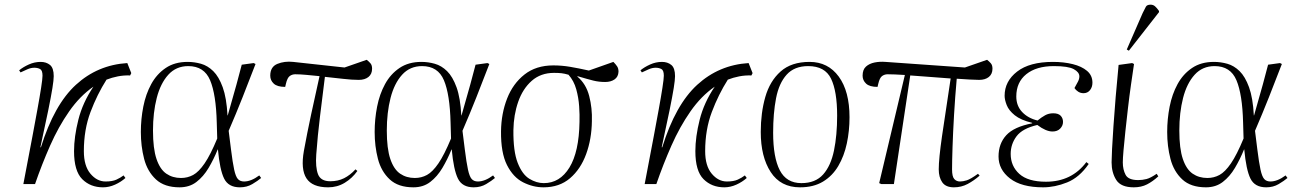

<svg xmlns="http://www.w3.org/2000/svg" viewBox="-20 -788 5560 822"><path d="M421 14Q367 14 332 -21Q297 -56 297 -141Q297 -202 315.5 -275.5Q334 -349 380 -417Q322 -377 276 -311Q230 -245 194.5 -164.5Q159 -84 130 0H80Q87 -38 97.5 -92Q108 -146 119 -205Q130 -264 140 -318.5Q150 -373 156 -412Q162 -451 162 -464Q162 -487 151.5 -492.5Q141 -498 127 -498Q112 -498 96.5 -491Q81 -484 68 -478L62 -487Q79 -501 103.5 -512Q128 -523 154 -523Q178 -523 194 -510Q210 -497 210 -462Q210 -446 204.5 -411.5Q199 -377 186.5 -315.5Q174 -254 153 -158L155 -157Q212 -340 305 -425Q398 -510 525 -518L542 -475L537 -465Q510 -466 484.5 -461Q459 -456 436 -447Q396 -384 367.5 -308.5Q339 -233 339 -141Q339 -78 367 -44.5Q395 -11 432 -11Q461 -11 478.5 -19Q496 -27 509 -37L517 -26Q498 -9 472.5 2.5Q447 14 421 14Z M749 14Q684 14 647.5 -20Q611 -54 597 -108Q583 -162 583 -223Q583 -278 593.5 -331.5Q604 -385 627.5 -428Q651 -471 689.5 -497Q728 -523 783 -523Q812 -523 840.5 -515Q869 -507 893 -483.5Q917 -460 933.5 -414.5Q950 -369 954 -294H955Q979 -377 992.5 -426.5Q1006 -476 1015 -511L1066 -518L1074 -514Q1046 -441 1018.5 -371.5Q991 -302 959 -228L969 -148Q976 -92 982.5 -62Q989 -32 998.5 -21.5Q1008 -11 1025 -11Q1055 -11 1090 -37L1098 -26Q1084 -14 1060.5 0Q1037 14 1007 14Q958 14 939.5 -23.5Q921 -61 913 -148H912Q895 -106 873 -69Q851 -32 821 -9Q791 14 749 14ZM755 -26Q783 -26 807 -39Q831 -52 856 -88.5Q881 -125 910 -195L908 -263Q905 -384 879.5 -444.5Q854 -505 786 -505Q734 -505 700.5 -468Q667 -431 651 -368.5Q635 -306 635 -229Q635 -152 650 -107.5Q665 -63 692 -44.5Q719 -26 755 -26Z M1385 14Q1317 14 1292 -24.5Q1267 -63 1281 -142Q1295 -219 1312 -298Q1329 -377 1348 -462Q1318 -465 1291 -467.5Q1264 -470 1244 -470Q1231 -470 1220.5 -462.5Q1210 -455 1204 -429L1201 -416Q1167 -416 1152 -430Q1137 -444 1137 -464Q1137 -502 1167.5 -514.5Q1198 -527 1235 -523L1455 -499L1550 -532Q1559 -525 1566 -517Q1573 -509 1573 -494Q1573 -471 1557.5 -458.5Q1542 -446 1516 -446Q1487 -446 1448.5 -450.5Q1410 -455 1371 -459Q1360 -371 1350 -289.5Q1340 -208 1334 -127Q1330 -72 1341.5 -42Q1353 -12 1394 -12Q1427 -12 1453 -25Q1479 -38 1502 -63L1510 -56Q1488 -25 1456 -5.5Q1424 14 1385 14Z M1750 14Q1685 14 1648.5 -20Q1612 -54 1598 -108Q1584 -162 1584 -223Q1584 -278 1594.5 -331.5Q1605 -385 1628.5 -428Q1652 -471 1690.5 -497Q1729 -523 1784 -523Q1813 -523 1841.5 -515Q1870 -507 1894 -483.5Q1918 -460 1934.5 -414.5Q1951 -369 1955 -294H1956Q1980 -377 1993.5 -426.5Q2007 -476 2016 -511L2067 -518L2075 -514Q2047 -441 2019.5 -371.5Q1992 -302 1960 -228L1970 -148Q1977 -92 1983.5 -62Q1990 -32 1999.5 -21.5Q2009 -11 2026 -11Q2056 -11 2091 -37L2099 -26Q2085 -14 2061.5 0Q2038 14 2008 14Q1959 14 1940.5 -23.5Q1922 -61 1914 -148H1913Q1896 -106 1874 -69Q1852 -32 1822 -9Q1792 14 1750 14ZM1756 -26Q1784 -26 1808 -39Q1832 -52 1857 -88.5Q1882 -125 1911 -195L1909 -263Q1906 -384 1880.5 -444.5Q1855 -505 1787 -505Q1735 -505 1701.5 -468Q1668 -431 1652 -368.5Q1636 -306 1636 -229Q1636 -152 1651 -107.5Q1666 -63 1693 -44.5Q1720 -26 1756 -26Z M2307 14Q2262 14 2219.5 -7.5Q2177 -29 2150.5 -81.5Q2124 -134 2125 -226Q2126 -302 2151 -366Q2176 -430 2225.5 -469Q2275 -508 2349 -508Q2385 -508 2420.5 -502Q2456 -496 2501 -486L2606 -523Q2616 -513 2622 -504Q2628 -495 2628 -481Q2627 -459 2611 -448Q2595 -437 2571 -437Q2544 -437 2520 -443Q2496 -449 2452 -462V-460Q2489 -429 2502.5 -377Q2516 -325 2514 -269Q2513 -193 2489.5 -128.5Q2466 -64 2420.5 -25Q2375 14 2307 14ZM2308 -4Q2377 -4 2418 -71Q2459 -138 2461 -266Q2462 -296 2459.5 -333Q2457 -370 2447 -406Q2437 -442 2414 -468Q2397 -473 2384 -474.5Q2371 -476 2352 -476Q2295 -476 2256.5 -442Q2218 -408 2198.5 -352Q2179 -296 2178 -231Q2177 -140 2196.5 -90.5Q2216 -41 2246.5 -22.5Q2277 -4 2308 -4Z M3081 14Q3027 14 2992 -21Q2957 -56 2957 -141Q2957 -202 2975.5 -275.5Q2994 -349 3040 -417Q2982 -377 2936 -311Q2890 -245 2854.5 -164.5Q2819 -84 2790 0H2740Q2747 -38 2757.5 -92Q2768 -146 2779 -205Q2790 -264 2800 -318.5Q2810 -373 2816 -412Q2822 -451 2822 -464Q2822 -487 2811.5 -492.5Q2801 -498 2787 -498Q2772 -498 2756.5 -491Q2741 -484 2728 -478L2722 -487Q2739 -501 2763.5 -512Q2788 -523 2814 -523Q2838 -523 2854 -510Q2870 -497 2870 -462Q2870 -446 2864.5 -411.5Q2859 -377 2846.5 -315.5Q2834 -254 2813 -158L2815 -157Q2872 -340 2965 -425Q3058 -510 3185 -518L3202 -475L3197 -465Q3170 -466 3144.5 -461Q3119 -456 3096 -447Q3056 -384 3027.5 -308.5Q2999 -233 2999 -141Q2999 -78 3027 -44.5Q3055 -11 3092 -11Q3121 -11 3138.5 -19Q3156 -27 3169 -37L3177 -26Q3158 -9 3132.5 2.5Q3107 14 3081 14Z M3405 14Q3322 14 3279.5 -51.5Q3237 -117 3237 -223Q3237 -305 3256.5 -373Q3276 -441 3322 -482Q3368 -523 3446 -523Q3525 -523 3571 -460Q3617 -397 3617 -286Q3617 -228 3605.5 -174Q3594 -120 3569 -77.5Q3544 -35 3503.5 -10.5Q3463 14 3405 14ZM3411 -4Q3471 -4 3504 -41Q3537 -78 3550.5 -143.5Q3564 -209 3564 -293Q3564 -397 3538 -451Q3512 -505 3440 -505Q3381 -505 3348 -468.5Q3315 -432 3302.5 -367.5Q3290 -303 3290 -220Q3290 -114 3318.5 -59Q3347 -4 3411 -4Z M4064 14Q4029 14 4014 -7.5Q3999 -29 3999 -63Q3999 -108 4013 -205Q4027 -302 4050 -452Q4007 -455 3964 -458.5Q3921 -462 3877 -465L3807 0H3753L3744 -4L3854 -467Q3806 -470 3780 -470Q3767 -470 3756.5 -462.5Q3746 -455 3740 -429L3737 -416Q3703 -416 3688 -430Q3673 -444 3673 -464Q3673 -490 3687.5 -503Q3702 -516 3724.5 -520.5Q3747 -525 3771 -523L4111 -499L4206 -532Q4215 -525 4222 -517Q4229 -509 4229 -494Q4229 -471 4213.5 -458.5Q4198 -446 4172 -446Q4156 -446 4131.5 -447.5Q4107 -449 4076 -451Q4069 -373 4064.5 -296Q4060 -219 4058 -157.5Q4056 -96 4056 -63Q4056 -32 4065.5 -21.5Q4075 -11 4090 -11Q4103 -11 4119 -16Q4135 -21 4167 -44L4174 -36Q4150 -15 4123 -0.5Q4096 14 4064 14Z M4446 14Q4353 14 4304 -24Q4255 -62 4255 -118Q4255 -173 4288 -209Q4321 -245 4399 -260V-262Q4350 -274 4324.5 -294.5Q4299 -315 4290 -338Q4281 -361 4281 -378Q4281 -440 4334.5 -481.5Q4388 -523 4488 -523Q4534 -523 4572.5 -513.5Q4611 -504 4634 -484.5Q4657 -465 4657 -434Q4657 -415 4646.5 -402Q4636 -389 4619 -389Q4606 -389 4596 -395.5Q4586 -402 4580 -411Q4589 -427 4595 -438.5Q4601 -450 4601 -461Q4601 -479 4577 -492Q4553 -505 4492 -505Q4417 -505 4374 -470.5Q4331 -436 4331 -375Q4331 -335 4356 -308.5Q4381 -282 4422 -272Q4439 -286 4454.5 -294.5Q4470 -303 4489 -303Q4511 -303 4521 -292.5Q4531 -282 4531 -266Q4531 -250 4519 -237.5Q4507 -225 4486 -225Q4458 -225 4421 -253Q4357 -238 4332 -204.5Q4307 -171 4307 -129Q4307 -77 4344 -43.5Q4381 -10 4458 -10Q4568 -10 4631 -94L4641 -86Q4601 -28 4548.5 -7Q4496 14 4446 14Z M4834 14Q4779 14 4759 -17.5Q4739 -49 4739 -93Q4739 -110 4741 -150.5Q4743 -191 4747 -248.5Q4751 -306 4756.5 -373Q4762 -440 4769 -510L4827 -518L4835 -514Q4829 -474 4822 -425Q4815 -376 4809 -324Q4803 -272 4798 -225.5Q4793 -179 4790 -144Q4787 -109 4787 -93Q4787 -62 4799 -39.5Q4811 -17 4853 -17Q4871 -17 4888.5 -21.5Q4906 -26 4932 -44L4939 -33Q4915 -11 4890.5 1.5Q4866 14 4834 14ZM4813 -571 4804 -576 4872 -732Q4881 -751 4886 -759.5Q4891 -768 4906 -768Q4917 -768 4925 -761Q4933 -754 4942 -741V-736Z M5143 14Q5078 14 5041.5 -20Q5005 -54 4991 -108Q4977 -162 4977 -223Q4977 -278 4987.5 -331.5Q4998 -385 5021.5 -428Q5045 -471 5083.5 -497Q5122 -523 5177 -523Q5206 -523 5234.5 -515Q5263 -507 5287 -483.5Q5311 -460 5327.5 -414.5Q5344 -369 5348 -294H5349Q5373 -377 5386.5 -426.5Q5400 -476 5409 -511L5460 -518L5468 -514Q5440 -441 5412.5 -371.5Q5385 -302 5353 -228L5363 -148Q5370 -92 5376.5 -62Q5383 -32 5392.5 -21.5Q5402 -11 5419 -11Q5449 -11 5484 -37L5492 -26Q5478 -14 5454.5 0Q5431 14 5401 14Q5352 14 5333.5 -23.5Q5315 -61 5307 -148H5306Q5289 -106 5267 -69Q5245 -32 5215 -9Q5185 14 5143 14ZM5149 -26Q5177 -26 5201 -39Q5225 -52 5250 -88.5Q5275 -125 5304 -195L5302 -263Q5299 -384 5273.5 -444.5Q5248 -505 5180 -505Q5128 -505 5094.5 -468Q5061 -431 5045 -368.5Q5029 -306 5029 -229Q5029 -152 5044 -107.5Q5059 -63 5086 -44.5Q5113 -26 5149 -26Z"/></svg>

Font: Literata 72pt ExtraLight
Style: Italic
Weight: 200
Italic angle: -2°
Designer: Latin by Veronika Burian and Jose Scaglione. Greek by Irene Vlachou. Cyrillic by Vera Evstafieva
Foundry: TypeTogether
Version: Version 3.002